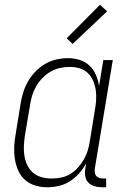

<svg xmlns="http://www.w3.org/2000/svg" viewBox="-20 -784 540 812"><path d="M179 8Q153 8 128.5 0.5Q104 -7 85.5 -23.5Q67 -40 57 -63Q47 -86 43 -111Q39 -136 40 -162.5Q41 -189 46 -215L67 -345Q71 -370 78.5 -394Q86 -418 99 -440.5Q112 -463 130.5 -482Q149 -501 171.5 -514Q194 -527 218.5 -532.5Q243 -538 268 -538Q293 -538 317 -530.5Q341 -523 358.5 -506.5Q376 -490 385.5 -467.5Q395 -445 399 -421L417 -530H457L381 -71Q380 -63 381 -54.5Q382 -46 387 -40Q392 -34 400 -31.5Q408 -29 417 -29H429V8H411Q394 8 379 3.5Q364 -1 353.5 -12Q343 -23 340.5 -39Q338 -55 341 -71L344 -93Q332 -70 314.5 -50.5Q297 -31 275 -17Q253 -3 228 2.5Q203 8 179 8ZM198 -29Q218 -29 238.5 -33Q259 -37 277 -48Q295 -59 309.5 -75Q324 -91 334.5 -109.5Q345 -128 351 -147.5Q357 -167 360 -187L381 -317Q385 -338 386.5 -360Q388 -382 385 -402.5Q382 -423 374 -442Q366 -461 351.5 -475Q337 -489 317 -495Q297 -501 275 -501Q254 -501 233.5 -496.5Q213 -492 194 -481Q175 -470 159.5 -454Q144 -438 133 -419Q122 -400 116 -380Q110 -360 107 -339L85 -209Q82 -188 81 -166Q80 -144 83.5 -123.5Q87 -103 96 -84.5Q105 -66 120.5 -53Q136 -40 156.5 -34.5Q177 -29 198 -29ZM287 -598 262 -622 403 -764 433 -736Z"/></svg>

Font: Iosevka Slab Extralight
Style: Italic
Weight: 200
Italic angle: -9°
Monospace: yes
Designer: Belleve Invis
Foundry: Belleve Invis
Version: Version 11.1.1; ttfautohint (v1.8.3)